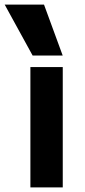

<svg xmlns="http://www.w3.org/2000/svg" viewBox="-55 -810 367 830"><path d="M76.4 0V-520H216.3V0ZM86 -570 -34.7 -790H135.3L216 -570Z"/></svg>

Font: M PLUS 1 Thin
Style: Regular
Weight: 100
Designer: Coji Morishita
Foundry: UNDERFOREST DESIGN
Version: Version 1.001